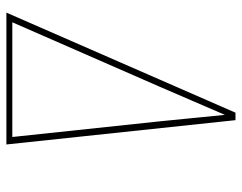

<svg xmlns="http://www.w3.org/2000/svg" viewBox="-100 -676 775 616"><g transform="rotate(90 288.0 -367.5)"><path d="M20 0H443L365 -735H341L234 -490ZM51 -19 257 -490Q280 -543 302.5 -595.5Q325 -648 348 -701Q353 -648 358.5 -595.5Q364 -543 369 -490L419 -19Z"/></g></svg>

Font: Iosevka Sparkle Thin
Style: Italic
Weight: 100
Italic angle: -9°
Designer: Belleve Invis
Foundry: Belleve Invis
Version: Version 4.5.0; ttfautohint (v1.8.3)